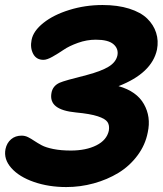

<svg xmlns="http://www.w3.org/2000/svg" viewBox="-29 -736 655 773"><path d="M237.8 17.1Q167 17.1 107.7 -3.4Q48.3 -23.9 16.6 -59.6Q-15.1 -95.2 -6.8 -136.2Q-1.5 -160.6 15.6 -175.3Q32.7 -189.9 58.1 -189.9Q71.8 -189.9 84 -183.8Q96.2 -177.7 109.1 -168.9Q122.1 -160.2 138.9 -151.1Q155.8 -142.1 186 -136Q216.3 -129.9 255.9 -129.9Q317.4 -129.9 359.1 -150.9Q400.9 -171.9 409.2 -210Q412.6 -231.4 403.8 -244.6Q395 -257.8 364.7 -267.8Q334.5 -277.8 276.9 -283.2Q220.7 -288.6 196.3 -307.9Q171.9 -327.1 178.2 -361.8Q183.1 -390.1 210.9 -402.8Q230.5 -411.6 320.8 -434.1Q379.4 -449.7 408.7 -467.8Q438 -485.8 443.8 -513.2Q448.7 -540 427.7 -558.1Q406.7 -576.2 356.9 -576.2Q320.3 -576.2 284.9 -563.5Q249.5 -550.8 227.3 -535.6Q205.1 -520.5 182.6 -507.8Q160.2 -495.1 146 -495.1Q117.2 -495.1 104.5 -519.3Q91.8 -543.5 98.1 -575.2Q105 -611.3 145.8 -643.8Q186.5 -676.3 250.2 -696Q314 -715.8 383.8 -715.8Q444.8 -715.8 491.2 -701.2Q537.6 -686.5 563.5 -661.4Q589.4 -636.2 599.6 -604Q609.9 -571.8 603 -536.1Q582.5 -441.4 448.2 -389.2Q521 -368.7 550.3 -317.1Q579.6 -265.6 565.9 -203.1Q556.2 -152.3 524.4 -109.9Q492.7 -67.4 447.8 -40Q402.8 -12.7 348.6 2.2Q294.4 17.1 237.8 17.1Z"/></svg>

Font: Shantell Sans Normal
Style: Bold Italic
Weight: 700
Italic angle: -11.31°
Designer: Stephen Nixon, Anya Danilova, Shantell Martin
Foundry: Arrow Type
Version: Version 1.006;[559af2be0]